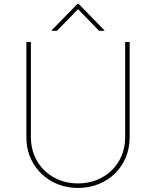

<svg xmlns="http://www.w3.org/2000/svg" viewBox="-20 -940 790 972"><path d="M113.6 -245.7V-727.3H136.4V-245.7Q136.4 -195 154.3 -152Q172.2 -109 204.2 -77.8Q236.2 -46.5 279.8 -28.9Q323.5 -11.4 375 -11.4Q425.4 -11.4 468.9 -28.6Q512.4 -45.8 544.6 -76.7Q576.7 -107.6 595.2 -150.7Q613.6 -193.9 613.6 -245.7V-727.3H636.4V-245.7Q636.4 -190.3 616.7 -143.1Q596.9 -95.9 562 -61.6Q527 -27.3 479 -8Q431.1 11.4 375 11.4Q338.1 11.4 304.2 2.7Q270.2 -6 241.1 -22.4Q212 -38.7 188.4 -61.8Q164.8 -84.9 148.1 -113.5Q131.4 -142 122.3 -175.4Q113.3 -208.8 113.6 -245.7ZM241.5 -784.1V-786.9L372.2 -920.5H377.8L508.5 -786.9V-784.1H481.5L375 -893.5L268.5 -784.1Z"/></svg>

Font: Inter P Thin
Style: Regular
Weight: 100
Designer: Rasmus Andersson
Foundry: rsms
Version: Version 3.018;git-588b23468